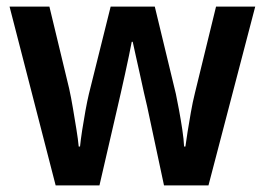

<svg xmlns="http://www.w3.org/2000/svg" viewBox="-20 -563 804 583"><path d="M427 -239Q423 -255 417 -282Q411 -309 404.5 -339Q398 -369 392 -395Q386 -421 383 -436H380Q377 -420 371.5 -393.5Q366 -367 359.5 -337.5Q353 -308 347 -281.5Q341 -255 337 -238L282 0H149L9 -543H130L190 -294Q196 -267 201.5 -234Q207 -201 212 -170.5Q217 -140 219 -118H223Q225 -138 229.5 -167.5Q234 -197 239.5 -227Q245 -257 250 -278L316 -543H450L514 -278Q518 -259 523.5 -229.5Q529 -200 533.5 -170Q538 -140 539 -118H543Q545 -134 549.5 -162Q554 -190 559.5 -221.5Q565 -253 572 -281L636 -543H755L613 0H478Z"/></svg>

Font: Noto Sans Sinhala SemiCondensed SemiBold
Style: Regular
Weight: 600
Width: 4
Designer: Jelle Bosma - Monotype Design Team
Foundry: Monotype Imaging Inc.
Version: Version 2.006; ttfautohint (v1.8.4.7-5d5b)